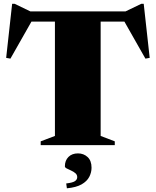

<svg xmlns="http://www.w3.org/2000/svg" viewBox="-20 -765 822 1012"><path d="M269.5 -682H510.5V-48.5L585 -20V0H194.5V-20L269.5 -48.5ZM687.5 -651H88L156.5 -670L35 -456L12.5 -460L44 -745H57L172 -689.5L100 -705H675.5L609.5 -689.5L725 -745H737.5L769 -460L746.5 -456L625 -670ZM329 202Q363 198 375 189.8Q387 181.5 387 169Q387 156 377.2 147.8Q367.5 139.5 354.5 133.8Q341.5 128 331.8 123Q322 118 322 111.5Q322 81 340.8 62.2Q359.5 43.5 391 43.5Q421 43.5 441.8 62.8Q462.5 82 462.5 119Q462.5 144 450.5 167.2Q438.5 190.5 410 206.8Q381.5 223 332.5 227.5Z"/></svg>

Font: Newsreader 60pt ExtraBold
Style: Regular
Weight: 800
Designer: Hugues Gentile
Foundry: Production Type
Version: Version 1.003